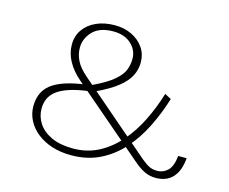

<svg xmlns="http://www.w3.org/2000/svg" viewBox="-91 -741 1044 877"><g transform="rotate(15 431.0 -303.0)"><path d="M709.5 10Q682 10 657.8 -1.2Q633.5 -12.5 604.5 -37.5L265 -328.5Q224.5 -363 203.8 -401Q183 -439 183 -479.5Q183 -520.5 204.5 -551Q226 -581.5 264 -598.5Q302 -615.5 351.5 -615.5Q396 -615.5 431.5 -598.2Q467 -581 487.8 -550.8Q508.5 -520.5 508.5 -481.5Q508.5 -449 493.8 -419Q479 -389 443 -360Q407 -331 343 -301L319.5 -324.5Q387 -356.5 418.2 -384Q449.5 -411.5 458.5 -436.8Q467.5 -462 467.5 -487Q467.5 -529 435.8 -557.8Q404 -586.5 351.5 -586.5Q286.5 -586.5 254.2 -552.5Q222 -518.5 222 -475Q222 -444 236.5 -414.8Q251 -385.5 287 -354.5L632.5 -57Q655 -38.5 670.8 -30.8Q686.5 -23 709.5 -23Q736.5 -23 757.8 -43.2Q779 -63.5 784 -113.5H824Q819 -53 790 -21.5Q761 10 709.5 10ZM309.5 10Q259.5 10 218.2 -3.5Q177 -17 147.5 -40.8Q118 -64.5 102 -95.8Q86 -127 86 -162.5Q86 -238.5 145 -275.2Q204 -312 323 -322.5V-295Q223.5 -284 174.2 -252.5Q125 -221 125 -161.5Q125 -124 145.8 -92.2Q166.5 -60.5 208 -41.2Q249.5 -22 310.5 -22Q376.5 -22 430.5 -50.2Q484.5 -78.5 527.2 -127.5Q570 -176.5 601.2 -239.5Q632.5 -302.5 653.5 -372L684 -356Q662 -284 629.2 -218Q596.5 -152 551.2 -100.8Q506 -49.5 446 -19.8Q386 10 309.5 10Z"/></g></svg>

Font: Karla ExtraLight
Style: Regular
Weight: 250
Designer: Jonathan Pinhorn
Version: Version 2.004;gftools[0.9.33]